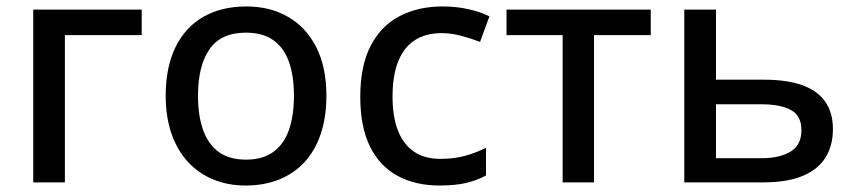

<svg xmlns="http://www.w3.org/2000/svg" viewBox="-20 -568 2664 598"><path d="M421.4 -538.1V-458.5H182.1V0H83.5V-538.1Z M996.6 -270Q996.6 -203.6 979.2 -151.6Q961.9 -99.6 929 -63.7Q896 -27.8 849.6 -9Q803.2 9.8 744.6 9.8Q689.9 9.8 644.3 -9Q598.6 -27.8 565.4 -63.7Q532.2 -99.6 514.2 -151.6Q496.1 -203.6 496.1 -270Q496.1 -358.4 526.4 -420.7Q556.6 -482.9 613 -515.4Q669.4 -547.9 747.6 -547.9Q821.8 -547.9 877.9 -515.1Q934.1 -482.4 965.3 -420.4Q996.6 -358.4 996.6 -270ZM596.7 -270Q596.7 -208 612.5 -163.3Q628.4 -118.7 661.4 -94.7Q694.3 -70.8 746.6 -70.8Q797.9 -70.8 831.1 -94.7Q864.3 -118.7 879.9 -163.3Q895.5 -208 895.5 -270Q895.5 -331.5 879.9 -375.5Q864.3 -419.4 831.3 -442.9Q798.3 -466.3 745.6 -466.3Q668.5 -466.3 632.6 -414.8Q596.7 -363.3 596.7 -270Z M1348.6 9.8Q1274.4 9.8 1218.8 -20Q1163.1 -49.8 1132.6 -111.1Q1102.1 -172.4 1102.1 -266.1Q1102.1 -363.8 1134.8 -426Q1167.5 -488.3 1225.3 -518.1Q1283.2 -547.9 1357.9 -547.9Q1401.9 -547.9 1440.2 -539.1Q1478.5 -530.3 1504.4 -517.1L1475.1 -437.5Q1447.8 -448.2 1416.3 -456.5Q1384.8 -464.8 1356.4 -464.8Q1304.7 -464.8 1270.8 -442.1Q1236.8 -419.4 1219.7 -375.5Q1202.6 -331.5 1202.6 -267.1Q1202.6 -204.6 1219.5 -161.4Q1236.3 -118.2 1269.3 -95.7Q1302.2 -73.2 1351.6 -73.2Q1395 -73.2 1429.7 -83Q1464.4 -92.8 1493.7 -107.9V-21.5Q1465.3 -5.9 1431.2 2Q1397 9.8 1348.6 9.8Z M2006.8 -458.5H1830.1V0H1732.4V-458.5H1557.6V-538.1H2006.8Z M2210 -319.8H2359.4Q2431.6 -319.8 2479.2 -302.5Q2526.9 -285.2 2550.5 -251Q2574.2 -216.8 2574.2 -166Q2574.2 -115.2 2551.5 -78.1Q2528.8 -41 2481 -20.5Q2433.1 0 2356.9 0H2111.3V-538.1H2210ZM2476.1 -162.6Q2476.1 -207.5 2443.6 -225.3Q2411.1 -243.2 2351.6 -243.2H2210V-75.2H2352.5Q2407.2 -75.2 2441.7 -95.5Q2476.1 -115.7 2476.1 -162.6Z"/></svg>

Font: Open Sans Medium
Style: Regular
Weight: 500
Designer: Monotype Design Team
Foundry: Monotype Imaging Inc.
Version: Version 3.000